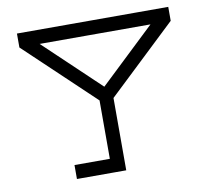

<svg xmlns="http://www.w3.org/2000/svg" viewBox="-80 -846 1009 914"><g transform="rotate(-10 424.5 -389.5)"><path d="M390.6 -23.9V-397.9H458V-23.9ZM219.7 -91.3H458V-23.9H219.7ZM58.6 -755.4H790V-688H58.6ZM393.6 -404.8 743.7 -736.8 790 -688 439.5 -356ZM455.1 -404.8 409.2 -356 58.6 -688 105 -736.8Z"/></g></svg>

Font: Stelpolvo Sans Regula
Style: Regular
Weight: 400
Designer: Itomi Saki
Foundry: Itomi Saki
Version: Version 1.003;December 30, 2023;FontCreator 15.0.0.2927 64-b